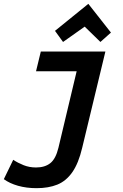

<svg xmlns="http://www.w3.org/2000/svg" viewBox="-60 -793 640 1002"><path d="M131 189Q78 189 34 176.5Q-10 164 -40 142L9 41Q33 57 63 69Q93 81 128 81Q174 81 202.5 58.5Q231 36 245 -22L340 -421H128L153 -524H490L369 -22Q350 59 317.5 105.5Q285 152 239 170.5Q193 189 131 189ZM269 -574 227 -632 401 -773 519 -623 464 -574 382 -654Z"/></svg>

Font: Ubuntu Sans Mono SemiBold
Style: Italic
Weight: 600
Italic angle: -13.5°
Monospace: yes
Designer: Dalton Maag Ltd
Foundry: Dalton Maag Ltd
Version: Version 1.006